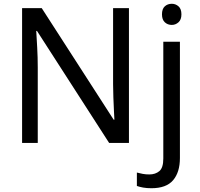

<svg xmlns="http://www.w3.org/2000/svg" viewBox="-20 -757 1058 1017"><path d="M663 0H558L176 -593H172Q174 -558 177 -506Q180 -454 180 -399V0H97V-714H201L582 -123H586Q585 -139 583.5 -171Q582 -203 580.5 -241Q579 -279 579 -311V-714H663ZM838 -681Q838 -710 853 -723.5Q868 -737 890 -737Q910 -737 925.5 -723.5Q941 -710 941 -681Q941 -653 925.5 -639Q910 -625 890 -625Q868 -625 853 -639Q838 -653 838 -681ZM782 240Q757 240 738 236.5Q719 233 705 228V157Q720 161 736 164Q752 167 771 167Q803 167 824 149.5Q845 132 845 83V-536H933V80Q933 155 897 197.5Q861 240 782 240Z"/></svg>

Font: Go Noto Kurrent-Regular
Style: Regular
Weight: 400
Designer: Monotype Design Team
Foundry: Monotype Imaging Inc.
Version: Version 2.012; ttfautohint (v1.8.4.7-5d5b)